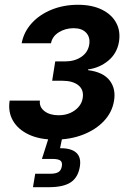

<svg xmlns="http://www.w3.org/2000/svg" viewBox="-20 -572 551 796"><path d="M207.5 6.8Q144 6.8 99.4 -14.2Q54.7 -35.2 33.7 -71.8Q12.7 -108.4 20 -154.8H145.5Q142.1 -128.4 164.3 -111.3Q186.5 -94.2 223.1 -94.2Q249.5 -94.2 270.8 -103.5Q292 -112.8 305.9 -128.9Q319.8 -145 322.8 -165Q328.6 -199.2 305.2 -218.3Q281.7 -237.3 236.8 -237.3H196.3L209 -317.4H250Q289.6 -317.4 317.4 -336.4Q345.2 -355.5 350.1 -388.2Q354.5 -417.5 337.2 -436.3Q319.8 -455.1 285.2 -455.1Q251 -455.1 223.9 -438.2Q196.8 -421.4 191.4 -392.6H69.8Q78.6 -439.5 111.3 -475.6Q144 -511.7 194.1 -532Q244.1 -552.2 303.2 -552.2Q361.3 -552.2 402.1 -532.2Q442.9 -512.2 461.7 -477.5Q480.5 -442.9 473.1 -397.9Q464.8 -350.1 428.7 -320.3Q392.6 -290.5 345.2 -284.2L344.7 -281.2Q407.2 -273.4 434.3 -238.8Q461.4 -204.1 452.6 -153.3Q444.8 -106.4 410.9 -70.3Q377 -34.2 324.2 -13.7Q271.5 6.8 207.5 6.8ZM116.7 204.1 126 148.4H186.5Q210.9 148.4 222.2 141.4Q233.4 134.3 236.3 117.7Q239.3 101.1 230.7 94Q222.2 86.9 196.8 86.9H153.8L188.5 -22H241.7L237.8 0L229 42.5Q275.4 42 296.4 61.3Q317.4 80.6 311 119.1Q303.7 163.6 273.4 183.8Q243.2 204.1 181.6 204.1Z"/></svg>

Font: Inter SemiBold
Style: Italic
Weight: 600
Italic angle: -9.3988°
Designer: Rasmus Andersson
Foundry: rsms
Version: Version 4.001;git-66647c0bb